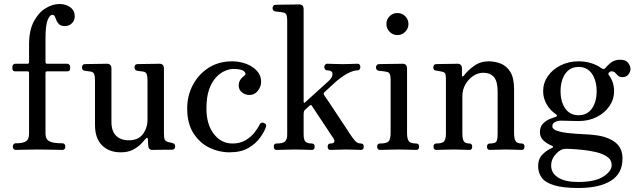

<svg xmlns="http://www.w3.org/2000/svg" viewBox="-20 -748 3179 958"><path d="M58 0Q51 0 47.5 -5Q44 -10 44 -16Q44 -23 47.5 -28Q51 -33 58 -33Q96 -33 110.5 -43.5Q125 -54 125 -81V-384Q125 -392 117 -392H56Q42 -392 42 -406V-416Q42 -421 46 -425.5Q50 -430 56 -430H117Q125 -430 125 -438V-526Q125 -596 148.5 -640.5Q172 -685 207 -706.5Q242 -728 277 -728Q309 -728 331 -711.5Q353 -695 353 -666Q353 -646 339 -632Q325 -618 304 -618Q285 -618 276.5 -625.5Q268 -633 263 -643Q258 -654 254.5 -664Q251 -674 241 -674Q228 -674 217.5 -647.5Q207 -621 207 -556V-438Q207 -430 215 -430H315Q321 -430 325.5 -425.5Q330 -421 330 -416V-406Q330 -392 315 -392H215Q207 -392 207 -384V-81Q207 -54 225.5 -43.5Q244 -33 292 -33Q299 -33 302.5 -28Q306 -23 306 -16Q306 -10 302.5 -5Q299 0 292 0Q286 0 265 -0.5Q244 -1 217.5 -1.5Q191 -2 166 -2Q132 -2 100 -1Q68 0 58 0Z M582 12Q524 12 489 -23Q454 -58 454 -125V-347Q454 -367 450 -378Q446 -389 432 -391Q424 -392 416 -393Q408 -394 402 -395Q389 -398 389 -412Q389 -418 392.5 -423Q396 -428 403 -428Q406 -428 421 -428.5Q436 -429 455.5 -429Q475 -429 491.5 -429.5Q508 -430 513 -430Q536 -430 536 -406V-140Q536 -93 559.5 -70.5Q583 -48 622 -48Q670 -48 693 -79Q716 -110 716 -151V-347Q716 -367 712 -378Q708 -389 694 -391Q686 -392 678 -393Q670 -394 664 -395Q651 -398 651 -412Q651 -418 654.5 -423Q658 -428 665 -428Q668 -428 683 -428.5Q698 -429 717.5 -429Q737 -429 753.5 -429.5Q770 -430 775 -430Q798 -430 798 -406V-81Q798 -58 802.5 -50.5Q807 -43 820 -39Q825 -38 830.5 -37Q836 -36 841 -34Q854 -31 854 -18Q854 -3 840 -1Q836 -1 815 -1Q794 -1 772 -0.5Q750 0 742 0Q720 0 720 -21Q719 -26 718.5 -36.5Q718 -47 718 -53Q716 -67 706 -55Q699 -46 683.5 -30Q668 -14 643.5 -1Q619 12 582 12Z M1124 12Q1072 12 1024 -11.5Q976 -35 945 -83.5Q914 -132 914 -207Q914 -270 942 -323.5Q970 -377 1020.5 -409.5Q1071 -442 1138 -442Q1174 -442 1207 -430Q1240 -418 1261.5 -395Q1283 -372 1283 -340Q1283 -316 1266.5 -295Q1250 -274 1225 -274Q1204 -274 1187.5 -287Q1171 -300 1171 -322Q1171 -350 1199 -370Q1211 -379 1198.5 -391.5Q1186 -404 1144 -404Q1126 -404 1103 -394.5Q1080 -385 1058.5 -362.5Q1037 -340 1023.5 -302Q1010 -264 1010 -207Q1010 -127 1047 -79.5Q1084 -32 1140 -32Q1178 -32 1205.5 -48.5Q1233 -65 1250.5 -87.5Q1268 -110 1275 -126Q1282 -141 1298 -134Q1312 -128 1307 -114Q1299 -91 1278 -61.5Q1257 -32 1220 -10Q1183 12 1124 12Z M1360 0Q1346 0 1346 -16Q1346 -32 1360 -32Q1391 -32 1402 -42Q1413 -52 1413 -76V-643Q1413 -668 1408 -676.5Q1403 -685 1390 -686Q1383 -688 1371 -689Q1359 -690 1353 -691Q1340 -694 1340 -708Q1340 -714 1344 -719Q1348 -724 1354 -724Q1357 -724 1373.5 -724.5Q1390 -725 1411 -725Q1432 -725 1449.5 -725.5Q1467 -726 1472 -726Q1495 -726 1495 -702V-240Q1495 -237 1497.5 -235.5Q1500 -234 1503 -238Q1557 -287 1582.5 -310Q1608 -333 1615 -339.5Q1622 -346 1622 -346Q1640 -363 1639 -380Q1638 -397 1612 -397Q1606 -397 1602 -402Q1598 -407 1598 -414Q1598 -420 1602 -425Q1606 -430 1612 -430Q1623 -430 1645.5 -429Q1668 -428 1692 -428Q1715 -428 1734.5 -429Q1754 -430 1764 -430Q1771 -430 1774.5 -425Q1778 -420 1778 -414Q1778 -407 1774.5 -402Q1771 -397 1764 -397Q1742 -397 1710.5 -379.5Q1679 -362 1649 -334Q1645 -330 1631 -317.5Q1617 -305 1599 -288Q1592 -282 1597 -274Q1608 -259 1627.5 -229Q1647 -199 1668.5 -167Q1690 -135 1706 -110.5Q1722 -86 1725 -81Q1739 -60 1751 -46Q1763 -32 1781 -32Q1795 -32 1795 -16Q1795 0 1781 0Q1771 0 1751.5 -1Q1732 -2 1708 -2Q1684 -2 1661.5 -1Q1639 0 1629 0Q1615 0 1615 -16Q1615 -32 1629 -32Q1646 -32 1648 -40.5Q1650 -49 1643 -59Q1641 -61 1631 -76.5Q1621 -92 1606.5 -114Q1592 -136 1577 -158Q1562 -180 1551 -197.5Q1540 -215 1536 -220Q1533 -227 1525 -221Q1525 -221 1520.5 -217Q1516 -213 1501 -199Q1497 -195 1496 -189.5Q1495 -184 1495 -179V-77Q1495 -48 1505.5 -40Q1516 -32 1536 -32Q1550 -32 1550 -16Q1550 0 1536 0Q1526 0 1502 -1Q1478 -2 1454 -2Q1430 -2 1400.5 -1Q1371 0 1360 0Z M1876 0Q1862 0 1862 -16Q1862 -32 1876 -32Q1911 -32 1920 -44Q1929 -56 1929 -83V-347Q1929 -372 1924 -380.5Q1919 -389 1906 -390Q1899 -392 1887 -393Q1875 -394 1869 -395Q1856 -398 1856 -412Q1856 -418 1860 -423Q1864 -428 1870 -428Q1873 -428 1889.5 -428.5Q1906 -429 1927 -429Q1948 -429 1965.5 -429.5Q1983 -430 1988 -430Q2011 -430 2011 -406V-83Q2011 -56 2019.5 -44Q2028 -32 2057 -32Q2071 -32 2071 -16Q2071 0 2057 0Q2047 0 2020 -1Q1993 -2 1970 -2Q1946 -2 1916.5 -1Q1887 0 1876 0ZM1963 -573Q1940 -573 1924 -589.5Q1908 -606 1908 -628Q1908 -651 1924 -667Q1940 -683 1963 -683Q1986 -683 2002 -667Q2018 -651 2018 -628Q2018 -606 2002 -589.5Q1986 -573 1963 -573Z M2157 0Q2143 0 2143 -16Q2143 -32 2157 -32Q2187 -32 2196 -43Q2205 -54 2205 -82V-349Q2205 -366 2203 -376.5Q2201 -387 2187 -390Q2180 -392 2170.5 -393.5Q2161 -395 2155 -396Q2142 -397 2142 -412Q2142 -418 2145.5 -423Q2149 -428 2156 -428Q2159 -428 2173.5 -428.5Q2188 -429 2206.5 -429Q2225 -429 2241 -429.5Q2257 -430 2262 -430Q2285 -430 2285 -406V-370Q2285 -367 2287.5 -366.5Q2290 -366 2294 -370Q2313 -396 2345 -419Q2377 -442 2418 -442Q2450 -442 2479 -430.5Q2508 -419 2526.5 -389Q2545 -359 2545 -303V-84Q2545 -55 2553 -43.5Q2561 -32 2583 -32Q2597 -32 2597 -16Q2597 0 2583 0Q2573 0 2550 -1Q2527 -2 2504 -2Q2480 -2 2457.5 -1Q2435 0 2424 0Q2410 0 2410 -16Q2410 -32 2424 -32Q2452 -32 2457.5 -43Q2463 -54 2463 -82V-291Q2463 -342 2444.5 -363.5Q2426 -385 2391 -385Q2365 -385 2341 -369Q2317 -353 2302 -326.5Q2287 -300 2287 -268V-84Q2287 -55 2294 -43.5Q2301 -32 2322 -32Q2336 -32 2336 -16Q2336 0 2322 0Q2312 0 2291 -1Q2270 -2 2246 -2Q2222 -2 2194.5 -1Q2167 0 2157 0Z M2867 190Q2789 190 2745 176.5Q2701 163 2683 138.5Q2665 114 2665 81Q2665 45 2686.5 23Q2708 1 2735 -10Q2740 -12 2739.5 -15.5Q2739 -19 2735 -20Q2709 -31 2691.5 -47Q2674 -63 2674 -89Q2674 -117 2691 -133Q2708 -149 2727.5 -156Q2747 -163 2753 -165Q2765 -170 2754 -178Q2724 -198 2707 -228.5Q2690 -259 2690 -293Q2690 -334 2713.5 -368Q2737 -402 2777.5 -422Q2818 -442 2867 -442Q2900 -442 2929.5 -433Q2959 -424 2982 -407Q2993 -400 3000 -408Q3008 -419 3027 -434.5Q3046 -450 3074 -450Q3103 -450 3114.5 -434Q3126 -418 3126 -404Q3126 -391 3116 -377Q3106 -363 3085 -363Q3071 -363 3063.5 -370.5Q3056 -378 3049.5 -385Q3043 -392 3031 -392Q3025 -392 3022 -389Q3019 -386 3017 -384Q3013 -378 3019 -372Q3044 -338 3044 -293Q3044 -252 3020.5 -218Q2997 -184 2957 -164Q2917 -144 2867 -144Q2842 -144 2819 -145Q2796 -146 2781 -146Q2762 -146 2749 -139Q2736 -132 2736 -118Q2736 -103 2760.5 -95Q2785 -87 2820.5 -83.5Q2856 -80 2891 -78.5Q2926 -77 2948 -74Q3010 -67 3048 -39Q3086 -11 3086 43Q3086 118 3028 154Q2970 190 2867 190ZM2864 160Q2949 160 2990.5 133Q3032 106 3032 76Q3032 50 3010 34.5Q2988 19 2954 11Q2920 3 2884.5 -0.5Q2849 -4 2822 -5Q2809 -6 2798.5 -5Q2788 -4 2786 -3Q2767 4 2748.5 26.5Q2730 49 2730 78Q2730 116 2765 138Q2800 160 2864 160ZM2867 -173Q2910 -173 2933.5 -206.5Q2957 -240 2957 -293Q2957 -346 2933.5 -380Q2910 -414 2867 -414Q2824 -414 2800.5 -380Q2777 -346 2777 -293Q2777 -240 2800.5 -206.5Q2824 -173 2867 -173Z"/></svg>

Font: TsukuhouMincho
Style: Regular
Weight: 400
Designer: Iose
Foundry: Typographish
Version: Version 1.001; ttfautohint (v1.8.3)